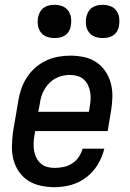

<svg xmlns="http://www.w3.org/2000/svg" viewBox="-20 -769 540 797"><path d="M207 8Q178 8 149.5 2Q121 -4 98 -18.5Q75 -33 59 -56Q43 -79 36 -105.5Q29 -132 29.5 -161.5Q30 -191 34 -221L56 -351Q60 -376 68.5 -400.5Q77 -425 91.5 -447.5Q106 -470 126.5 -488Q147 -506 171.5 -517.5Q196 -529 221.5 -533.5Q247 -538 272 -538Q301 -538 329 -532Q357 -526 379.5 -511Q402 -496 417.5 -473Q433 -450 440 -423.5Q447 -397 446.5 -367.5Q446 -338 441 -309L427 -225H126L123 -207Q120 -191 119.5 -174.5Q119 -158 121.5 -143Q124 -128 131 -114Q138 -100 149.5 -90Q161 -80 176 -76Q191 -72 207 -72Q226 -72 244.5 -76Q263 -80 279.5 -90.5Q296 -101 307 -117.5Q318 -134 323 -152H413Q405 -118 386.5 -87Q368 -56 339 -33.5Q310 -11 275.5 -1.5Q241 8 207 8ZM139 -305H349L352 -323Q355 -339 356 -355Q357 -371 354.5 -386Q352 -401 345.5 -415Q339 -429 328 -439Q317 -449 301.5 -453.5Q286 -458 270 -458Q270 -458 270 -458Q270 -458 270 -458Q255 -458 239.5 -454.5Q224 -451 209.5 -443Q195 -435 183.5 -423Q172 -411 164 -397Q156 -383 151.5 -368Q147 -353 145 -337ZM406 -611Q390 -611 374.5 -616.5Q359 -622 349.5 -634.5Q340 -647 337.5 -663.5Q335 -680 338 -697Q340 -708 346 -719Q352 -730 362 -737Q372 -744 383.5 -746.5Q395 -749 406 -749Q423 -749 438 -743.5Q453 -738 462.5 -725.5Q472 -713 474.5 -696.5Q477 -680 474 -663Q473 -652 467 -641Q461 -630 451 -623Q441 -616 429.5 -613.5Q418 -611 406 -611ZM206 -611Q190 -611 174.5 -616.5Q159 -622 149.5 -634.5Q140 -647 137.5 -663.5Q135 -680 138 -697Q140 -708 146 -719Q152 -730 162 -737Q172 -744 183.5 -746.5Q195 -749 206 -749Q223 -749 238 -743.5Q253 -738 262.5 -725.5Q272 -713 274.5 -696.5Q277 -680 274 -663Q273 -652 267 -641Q261 -630 251 -623Q241 -616 229.5 -613.5Q218 -611 206 -611Z"/></svg>

Font: Iosevka Curly Medium Oblique
Style: Regular
Weight: 500
Italic angle: -9°
Monospace: yes
Designer: Belleve Invis
Foundry: Belleve Invis
Version: Version 11.1.0; ttfautohint (v1.8.3)